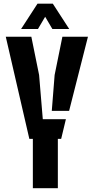

<svg xmlns="http://www.w3.org/2000/svg" viewBox="-20 -994 495 1014"><path d="M153.5 0V-260.5H135L10.5 -800H145.5L186.5 -598L206 -364.5H328L303 -260.5H285.5V0ZM253.5 -408.5 268.5 -598 309.5 -800H444.5L345 -408.5ZM91.5 -841 178 -974.5H259L345.5 -841H256.5L218.5 -905.5L180.5 -841Z"/></svg>

Font: Big Shoulders Stencil Text Thin ExtraBold
Style: Regular
Weight: 800
Version: Version 2.001